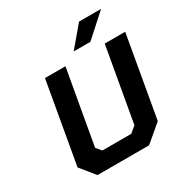

<svg xmlns="http://www.w3.org/2000/svg" viewBox="-210 -1117 1233 1283"><g transform="rotate(-30 406.0 -475.0)"><path d="M448 -795 579 -950H749L577 -795ZM173 0 83 -111 193 -737H351L250 -166L283 -126H506L553 -165L654 -737H812L702 -111L571 0Z"/></g></svg>

Font: Tomorrow SemiBold
Style: Italic
Weight: 600
Italic angle: -10°
Designer: Tony de Marco, Monica Rizzolli
Foundry: Just in Type
Version: Version 2.002